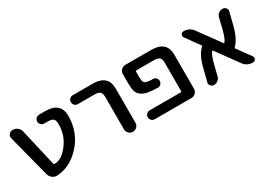

<svg xmlns="http://www.w3.org/2000/svg" viewBox="-8 -1097 2253 1626"><g transform="rotate(-30 1118.5 -283.5)"><path d="M454.1 -390.6Q454.1 -429.7 439.5 -443.8Q424.8 -458 386.7 -458H351.6Q333 -458 320.3 -470.7Q307.6 -483.4 307.6 -501.5Q307.6 -519.5 320.3 -532.2Q333 -544.9 351.6 -544.9H411.1Q560.5 -544.9 560.5 -412.1Q560.5 -250 454.1 -135.7Q354.5 -28.3 225.6 -21.5Q223.6 -21.5 221.7 -21.5Q199.2 -21.5 180.7 -36.1Q160.2 -51.8 153.3 -77.1L46.9 -489.3Q44.9 -495.1 44.9 -501Q44.9 -515.6 54.7 -527.3Q68.4 -544.9 89.8 -544.9H92.8Q118.2 -544.9 137.7 -529.3Q157.2 -513.7 163.1 -489.3L247.1 -125Q249 -118.2 255.9 -118.2H257.8Q326.2 -118.2 390.1 -201.7Q454.1 -285.2 454.1 -390.6Z M679.7 -458Q662.1 -458 649.4 -470.7Q636.7 -483.4 636.7 -501.5Q636.7 -519.5 649.4 -532.2Q662.1 -544.9 679.7 -544.9H874Q1024.4 -544.9 1023.4 -410.2V-78.1Q1023.4 -54.7 1006.8 -38.1Q990.2 -21.5 967.3 -21.5Q944.3 -21.5 927.7 -38.1Q911.1 -54.7 911.1 -78.1V-394.5Q911.1 -430.7 896 -444.3Q880.9 -458 842.8 -458Z M1446.3 -544.9Q1597.7 -544.9 1596.7 -410.2V-79.1Q1596.7 -55.7 1579.6 -38.6Q1562.5 -21.5 1539.1 -21.5H1180.7Q1162.1 -21.5 1149.4 -34.2Q1136.7 -46.9 1136.7 -64.9Q1136.7 -83 1149.4 -95.7Q1162.1 -108.4 1180.7 -108.4H1485.4Q1492.2 -108.4 1492.2 -115.2V-394.5Q1492.2 -429.7 1476.6 -443.8Q1460.9 -458 1422.9 -458H1251Q1244.1 -458 1244.1 -451.2V-404.3Q1244.1 -381.8 1245.1 -370.6Q1246.1 -359.4 1251 -349.6Q1255.9 -339.8 1262.2 -335.9Q1268.6 -332 1284.7 -328.6Q1300.8 -325.2 1319.3 -324.2Q1327.1 -324.2 1336.9 -324.2Q1354.5 -324.2 1366.7 -311.5Q1378.9 -298.8 1378.9 -281.2Q1378.9 -263.7 1366.2 -252Q1354.5 -239.3 1337.9 -239.3Q1336.9 -239.3 1336.9 -239.3Q1284.2 -241.2 1252.9 -246.1Q1208 -252 1180.7 -271.5Q1153.3 -291 1145 -320.8Q1136.7 -350.6 1136.7 -404.3V-487.3Q1136.7 -510.7 1153.8 -527.8Q1170.9 -544.9 1194.3 -544.9Z M2165 -68.4Q2170.9 -59.6 2170.9 -51.8Q2170.9 -44.9 2167 -37.1Q2158.2 -21.5 2140.6 -21.5Q2083 -21.5 2049.8 -68.4L1898.4 -277.3Q1894.5 -284.2 1889.6 -278.3Q1869.1 -254.9 1848.6 -176.8L1822.3 -71.3Q1817.4 -48.8 1799.8 -35.2Q1782.2 -21.5 1759.8 -21.5Q1740.2 -21.5 1728.5 -37.1Q1719.7 -47.9 1719.7 -60.5Q1719.7 -65.4 1721.7 -70.3L1751 -185.5Q1780.3 -305.7 1834 -354.5Q1839.8 -359.4 1835.9 -365.2L1740.2 -498Q1733.4 -506.8 1733.4 -514.6Q1733.4 -521.5 1737.3 -529.3Q1746.1 -544.9 1763.7 -544.9Q1821.3 -544.9 1854.5 -498L2005.9 -289.1Q2009.8 -282.2 2014.6 -288.1Q2036.1 -311.5 2056.6 -390.6L2082 -495.1Q2086.9 -517.6 2104.5 -531.2Q2122.1 -544.9 2144.5 -544.9Q2164.1 -544.9 2175.8 -529.3Q2184.6 -518.6 2184.6 -505.9Q2184.6 -501 2182.6 -496.1L2154.3 -381.8Q2125 -261.7 2071.3 -210.9Q2065.4 -206.1 2069.3 -200.2Z"/></g></svg>

Font: Gen Jyuu Gothic Medium
Style: Regular
Weight: 500
Designer: [Source Han Sans]
Ryoko NISHIZUKA  (kana & ideographs); Paul D. Hunt (Latin, Greek & Cyrillic); Wenlong ZHANG  (bopomofo
Version: Version 1.002.20150607